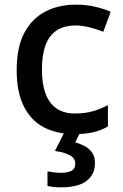

<svg xmlns="http://www.w3.org/2000/svg" viewBox="-20 -569 530 829"><path d="M300 10Q226 10 170 -19Q114 -48 83 -109.5Q52 -171 52 -266Q52 -366 85.5 -428Q119 -490 176.5 -519.5Q234 -549 308 -549Q353 -549 392.5 -539.5Q432 -530 458 -518L426 -432Q398 -443 366.5 -451Q335 -459 307 -459Q257 -459 224.5 -437.5Q192 -416 176.5 -373.5Q161 -331 161 -267Q161 -206 177 -164Q193 -122 224.5 -100.5Q256 -79 303 -79Q348 -79 382 -89Q416 -99 446 -115V-23Q417 -6 383 2Q349 10 300 10ZM390 134Q390 184 354 212Q318 240 241 240Q224 240 209 238Q194 236 185 234V171Q195 173 211.5 175Q228 177 243 177Q272 177 288.5 168.5Q305 160 305 137Q305 114 281 101Q257 88 217 83L259 0H327L305 46Q328 52 347.5 63Q367 74 378.5 91Q390 108 390 134Z"/></svg>

Font: Noto Sans Armenian Medium
Style: Regular
Weight: 500
Designer: Monotype Design Team
Foundry: Monotype Imaging Inc.
Version: Version 2.007